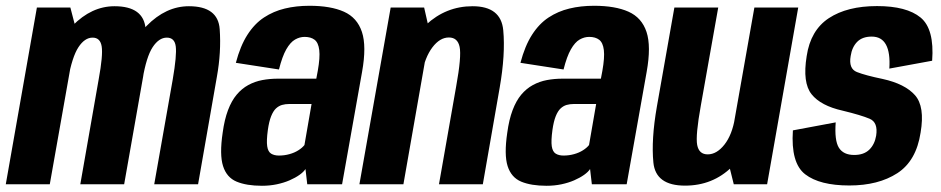

<svg xmlns="http://www.w3.org/2000/svg" viewBox="-46 -622 3177 648"><path d="M-26.5 0H122L213 -514L191.5 -596.5H78.5ZM225 0H373L437 -363Q451.5 -446.5 445.5 -523.8Q439.5 -601 340.5 -601Q263 -601 198.8 -535.2Q134.5 -469.5 121 -395L183.5 -353.5Q197.5 -430.5 218.8 -462.8Q240 -495 266.5 -495Q292.5 -495 297.2 -465.2Q302 -435.5 287 -354ZM474.5 0H622.5L686 -363Q701 -446 695.5 -523.5Q690 -601 591.5 -601Q514 -601 449 -534.8Q384 -468.5 372 -395L435 -353.5Q448 -430.5 469.2 -462.8Q490.5 -495 517 -495Q543.5 -495 547.2 -465.2Q551 -435.5 537 -354Z M838 5Q864.5 5 888.2 0Q912 -5 931.5 -13.5Q951 -22 964.8 -31.8Q978.5 -41.5 985 -51.5L991 0H1108.5L1176 -379.5Q1191.5 -466 1175.5 -514.2Q1159.5 -562.5 1114.8 -582.5Q1070 -602.5 998.5 -602.5Q953.5 -602.5 915.2 -593.2Q877 -584 845 -563Q813 -542 789 -504.5Q765 -467 750 -410L895.5 -387.5Q906.5 -431.5 920.2 -455.5Q934 -479.5 949.8 -488.5Q965.5 -497.5 982 -497.5Q1003 -497.5 1015.8 -487.8Q1028.5 -478 1031.5 -453Q1034.5 -428 1026.5 -383L1021.5 -356.5H892Q865 -356.5 839.5 -351.8Q814 -347 792 -335Q770 -323 752.8 -302.5Q735.5 -282 723.5 -250.2Q711.5 -218.5 705.5 -174Q694.5 -100 706.8 -61.5Q719 -23 752.5 -9Q786 5 838 5ZM895.5 -97Q879.5 -97 869 -103.5Q858.5 -110 855.8 -128.5Q853 -147 858 -183.5Q862 -212 869 -229.5Q876 -247 885.2 -255.8Q894.5 -264.5 905.8 -267.8Q917 -271 930 -271H1005.5L981.5 -132.5Q974 -123 961 -114.8Q948 -106.5 931 -101.8Q914 -97 895.5 -97Z M1167 0H1315.5L1405 -510.5L1385.5 -596.5H1272.5ZM1435.5 0H1583.5L1640.5 -326.5Q1660 -438.5 1652.5 -519.8Q1645 -601 1549 -601Q1459 -601 1391.5 -538Q1324 -475 1309.5 -393.5L1377.5 -371.5Q1388 -428.5 1413.2 -462Q1438.5 -495.5 1469 -495.5Q1498.5 -495.5 1505.2 -463.8Q1512 -432 1493.5 -330Z M1798.5 5Q1825 5 1848.8 0Q1872.5 -5 1892 -13.5Q1911.5 -22 1925.2 -31.8Q1939 -41.5 1945.5 -51.5L1951.5 0H2069L2136.5 -379.5Q2152 -466 2136 -514.2Q2120 -562.5 2075.2 -582.5Q2030.5 -602.5 1959 -602.5Q1914 -602.5 1875.8 -593.2Q1837.5 -584 1805.5 -563Q1773.5 -542 1749.5 -504.5Q1725.5 -467 1710.5 -410L1856 -387.5Q1867 -431.5 1880.8 -455.5Q1894.5 -479.5 1910.2 -488.5Q1926 -497.5 1942.5 -497.5Q1963.5 -497.5 1976.2 -487.8Q1989 -478 1992 -453Q1995 -428 1987 -383L1982 -356.5H1852.5Q1825.5 -356.5 1800 -351.8Q1774.5 -347 1752.5 -335Q1730.5 -323 1713.2 -302.5Q1696 -282 1684 -250.2Q1672 -218.5 1666 -174Q1655 -100 1667.2 -61.5Q1679.5 -23 1713 -9Q1746.5 5 1798.5 5ZM1856 -97Q1840 -97 1829.5 -103.5Q1819 -110 1816.2 -128.5Q1813.5 -147 1818.5 -183.5Q1822.5 -212 1829.5 -229.5Q1836.5 -247 1845.8 -255.8Q1855 -264.5 1866.2 -267.8Q1877.5 -271 1890.5 -271H1966L1942 -132.5Q1934.5 -123 1921.5 -114.8Q1908.5 -106.5 1891.5 -101.8Q1874.5 -97 1856 -97Z M2430.5 0H2543L2648 -596.5H2500L2409.5 -84.5ZM2378 -596.5H2230L2171 -262.5Q2151.5 -151 2159.2 -73.2Q2167 4.5 2266 4.5Q2359.5 4.5 2424.2 -58.8Q2489 -122 2503 -203L2434.5 -224.5Q2425 -167 2399 -134Q2373 -101 2342.5 -101Q2313 -101 2307 -132.8Q2301 -164.5 2319.5 -267Z M2820.5 4Q2918.5 4 2982.5 -37.5Q3046.5 -79 3061 -174.5Q3076 -262.5 3042 -300.8Q3008 -339 2933 -355.5Q2875 -367.5 2846.2 -378.8Q2817.5 -390 2825 -433Q2829.5 -463 2847 -480.8Q2864.5 -498.5 2896 -498.5Q2929.5 -498.5 2944.2 -471.2Q2959 -444 2955.5 -390.5L3100 -417Q3108 -524 3061 -562.8Q3014 -601.5 2914 -601.5Q2813.5 -601.5 2751.5 -560.8Q2689.5 -520 2676.5 -432.5Q2662 -343 2693 -304Q2724 -265 2798 -248.5Q2860 -233.5 2889 -221.2Q2918 -209 2911 -164Q2906 -134.5 2887.8 -116.8Q2869.5 -99 2837 -99Q2800.5 -99 2785.2 -123.5Q2770 -148 2774.5 -209L2630 -182Q2622.5 -71.5 2671.5 -33.8Q2720.5 4 2820.5 4Z"/></svg>

Font: Anybody Condensed
Style: Bold Italic
Weight: 700
Width: 3
Italic angle: -10°
Version: Version 1.113;gftools[0.9.25]